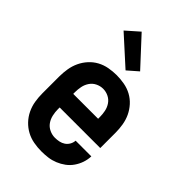

<svg xmlns="http://www.w3.org/2000/svg" viewBox="-230 -861 960 960"><g transform="rotate(45 250.0 -381.0)"><path d="M252 8Q225 8 197.5 3Q170 -2 146 -15Q122 -28 103 -48Q84 -68 72 -93Q60 -118 55.5 -145.5Q51 -173 51 -200V-320Q51 -347 55.5 -374.5Q60 -402 71.5 -426.5Q83 -451 101.5 -471.5Q120 -492 144 -505Q168 -518 195.5 -523Q223 -528 250 -528Q277 -528 304.5 -523Q332 -518 356 -505Q380 -492 398.5 -471.5Q417 -451 428.5 -426.5Q440 -402 444.5 -374.5Q449 -347 449 -320V-212H162V-200Q162 -180 166.5 -159.5Q171 -139 182.5 -122.5Q194 -106 213 -97Q232 -88 252 -88Q267 -88 281.5 -91Q296 -94 308 -102Q320 -110 327.5 -123Q335 -136 336 -151H447Q446 -127 438.5 -105Q431 -83 417.5 -63.5Q404 -44 385 -30Q366 -16 344 -7Q322 2 299 5Q276 8 252 8ZM162 -308H338V-320Q338 -340 334 -360Q330 -380 318.5 -397Q307 -414 288.5 -423Q270 -432 250 -432Q230 -432 211.5 -423Q193 -414 181.5 -397Q170 -380 166 -360Q162 -340 162 -320ZM264 -576 116 -710 184 -770 319 -624Z"/></g></svg>

Font: Iosevka SS04
Style: Bold
Weight: 700
Monospace: yes
Designer: Belleve Invis
Foundry: Belleve Invis
Version: Version 19.0.0; ttfautohint (v1.8.4)